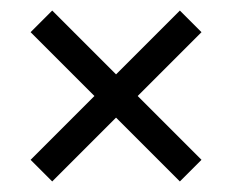

<svg xmlns="http://www.w3.org/2000/svg" viewBox="-20 -485 440 364"><path d="M38 -182 159 -303 38 -424 79 -465 200 -344 321 -465 362 -424 241 -303 362 -182 321 -141 200 -262 79 -141Z"/></svg>

Font: Ek Mukta
Style: Regular
Weight: 400
Designer: Girish Dalvi and Yashodeep Gholap
Foundry: Ek Type
Version: Version 2.538;PS 1.001;hotconv 16.6.51;makeotf.lib2.5.65220;